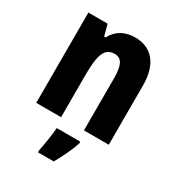

<svg xmlns="http://www.w3.org/2000/svg" viewBox="-185 -674 930 1011"><g transform="rotate(30 280.5 -169.0)"><path d="M341 -559C281 -559 232 -534 205 -481H196L178 -549H61V0H212V-256C212 -380 230 -430 291 -430C336 -430 351 -391 351 -315V0H502V-360C502 -492 440 -559 341 -559ZM364 72V61H221C218 102 207 171 199 208V221H295C323 172 347 122 364 72Z"/></g></svg>

Font: Noto Sans Gujarati Condensed ExtraBold
Style: Regular
Weight: 800
Width: 3
Designer: Jelle Bosma - Monotype Design Team, Universal Thirst
Foundry: Monotype Imaging Inc.
Version: Version 2.106